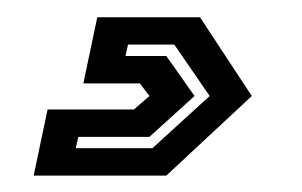

<svg xmlns="http://www.w3.org/2000/svg" viewBox="-20 -34 359 228"><path d="M20 174.5 36.5 96H139L157.5 80L146 65H79L95.5 -13.5H217.5L279 80L177.5 174.5ZM70 142H161L229 80L187 19H132L129 32.5H177.5L211 80L157.5 128.5H73Z"/></svg>

Font: Tourney Condensed Regular
Style: Bold Italic
Weight: 700
Width: 3
Italic angle: -12°
Designer: Tyler Finck
Foundry: Etcetera Type Co
Version: Version 1.010; ttfautohint (v1.8.3)